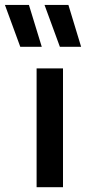

<svg xmlns="http://www.w3.org/2000/svg" viewBox="-76 -780 358 800"><path d="M76.5 0V-495H186.5V0ZM262 -585H173.5L109.5 -759.5H209ZM98 -585H8.5L-55.5 -759.5H44.5Z"/></svg>

Font: Geologica Roman
Style: Regular
Weight: 400
Designer: Sindre Bremnes, Frode Helland
Foundry: Monokrom Skriftforlag AS
Version: Version 1.010;gftools[0.9.28]